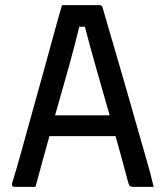

<svg xmlns="http://www.w3.org/2000/svg" viewBox="-20 -726 640 746"><path d="M118 0H37Q24 0 27 -14Q43 -65 62 -134Q81 -203 102.5 -280Q124 -357 145.5 -434.5Q167 -512 186 -582Q205 -652 221 -706H367Q377 -706 379 -695Q460 -420 551 -99Q558 -75 564.5 -50.5Q571 -26 577 0H497Q488 0 484 -4Q480 -8 476 -25Q465 -67 453 -110.5Q441 -154 429 -197H172Q159 -151 145.5 -101.5Q132 -52 118 0ZM288 -622Q272 -555 248 -468.5Q224 -382 194 -278H406Q378 -376 352.5 -465.5Q327 -555 310 -622Z"/></svg>

Font: Recursive Mn Lnr St
Style: Regular
Weight: 400
Monospace: yes
Version: Version 1.079;hotconv 1.0.112;makeotfexe 2.5.65598; ttfautoh